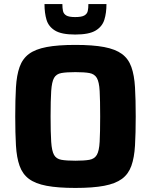

<svg xmlns="http://www.w3.org/2000/svg" viewBox="-20 -917 743 945"><path d="M351 8Q265 8 209.5 -2.5Q154 -13 122.5 -36.5Q91 -60 76.5 -100.5Q62 -141 58.5 -201Q55 -261 55 -344Q55 -427 58.5 -487Q62 -547 76.5 -587.5Q91 -628 122.5 -651.5Q154 -675 209.5 -685.5Q265 -696 351 -696Q437 -696 492.5 -685.5Q548 -675 580 -651.5Q612 -628 626.5 -587.5Q641 -547 644.5 -487Q648 -427 648 -344Q648 -261 644.5 -201Q641 -141 626.5 -100.5Q612 -60 580 -36.5Q548 -13 492.5 -2.5Q437 8 351 8ZM351 -126Q395 -126 420 -130.5Q445 -135 456.5 -154.5Q468 -174 470.5 -219Q473 -264 473 -344Q473 -424 470.5 -469Q468 -514 456.5 -533.5Q445 -553 420 -557.5Q395 -562 351 -562Q307 -562 282 -557.5Q257 -553 246 -533.5Q235 -514 232 -469Q229 -424 229 -344Q229 -264 232 -219Q235 -174 246 -154.5Q257 -135 282 -130.5Q307 -126 351 -126ZM350 -747Q283 -747 251 -766.5Q219 -786 209 -819.5Q199 -853 199 -897H287Q287 -877 290 -863Q293 -849 306 -841Q319 -833 350 -833Q382 -833 395.5 -841Q409 -849 412 -863Q415 -877 415 -897H504Q504 -853 493.5 -819.5Q483 -786 450.5 -766.5Q418 -747 350 -747Z"/></svg>

Font: Saira
Style: Bold
Weight: 700
Designer: Hector Gatti with collaboration of the Omnibus-Type team
Foundry: Omnibus-Type
Version: Version 1.100; ttfautohint (v1.8.3)